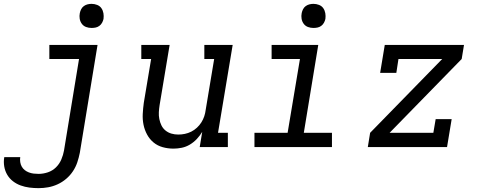

<svg xmlns="http://www.w3.org/2000/svg" viewBox="-70 -763 2490 996"><path d="M130 213Q106 213 82.5 210Q59 207 37 199Q15 191 -3 177Q-21 163 -32.5 143.5Q-44 124 -48 100.5Q-52 77 -48 53Q-48 53 -48 52.5Q-48 52 -48 52H35Q35 52 35 52Q35 52 35 52Q33 65 35 78Q37 91 43 101.5Q49 112 58.5 119.5Q68 127 80 131.5Q92 136 104.5 137.5Q117 139 130 139Q154 139 178 131Q202 123 220 105.5Q238 88 248 64.5Q258 41 262 18L340 -457H186V-530H436L344 30Q339 55 331 79Q323 103 308.5 125Q294 147 273.5 164.5Q253 182 229 193Q205 204 180 208.5Q155 213 130 213ZM405 -618Q390 -618 376.5 -623Q363 -628 354.5 -639.5Q346 -651 343.5 -665.5Q341 -680 344 -695Q346 -705 351 -715Q356 -725 365 -731.5Q374 -738 384.5 -740.5Q395 -743 405 -743Q420 -743 434 -737.5Q448 -732 456 -720.5Q464 -709 466.5 -694.5Q469 -680 467 -665Q465 -655 459.5 -645Q454 -635 445 -628.5Q436 -622 425.5 -620Q415 -618 405 -618Z M830 8Q801 8 774 0.5Q747 -7 726.5 -24Q706 -41 693 -65Q680 -89 674.5 -116Q669 -143 670.5 -172Q672 -201 676 -230L714 -457H663V-530H810L758 -218Q755 -199 754 -181Q753 -163 756.5 -145.5Q760 -128 767.5 -112.5Q775 -97 788.5 -86Q802 -75 819 -70Q836 -65 855 -65Q872 -65 889 -68.5Q906 -72 922 -80Q938 -88 951.5 -100.5Q965 -113 974.5 -128Q984 -143 989.5 -159.5Q995 -176 997 -193L1041 -457H990V-530H1137L1061 -74H1112V0H966L979 -79Q967 -59 951 -42Q935 -25 915 -13Q895 -1 873 3.5Q851 8 830 8Z M1250 0V-74H1422L1486 -457H1339V-530H1581L1506 -74H1652V0ZM1556 -618Q1541 -618 1527.5 -623Q1514 -628 1505.5 -639.5Q1497 -651 1494.5 -665.5Q1492 -680 1495 -695Q1497 -705 1502 -715Q1507 -725 1516 -731.5Q1525 -738 1535.5 -740.5Q1546 -743 1556 -743Q1571 -743 1585 -737.5Q1599 -732 1607 -720.5Q1615 -709 1617.5 -694.5Q1620 -680 1618 -665Q1616 -655 1610.5 -645Q1605 -635 1596 -628.5Q1587 -622 1576.5 -620Q1566 -618 1556 -618Z M1838 0 1850 -74 2224 -457H1997L1986 -385H1902L1926 -530H2337L2325 -457L1951 -74H2178L2190 -145H2273L2249 0Z"/></svg>

Font: Iosevka Slab Extended Oblique
Style: Regular
Weight: 400
Width: 7
Italic angle: -9°
Monospace: yes
Designer: Belleve Invis
Foundry: Belleve Invis
Version: Version 11.1.0; ttfautohint (v1.8.3)